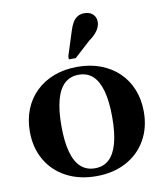

<svg xmlns="http://www.w3.org/2000/svg" viewBox="-87 -853 801 934"><g transform="rotate(-10 313.5 -385.5)"><path d="M595 -259Q595 -180 560 -119Q525 -58 461.5 -24Q398 10 314 10Q230 10 166 -24Q102 -58 67 -119Q32 -180 32 -259Q32 -319 52 -369Q72 -419 109.5 -455Q147 -491 198.5 -510.5Q250 -530 314 -530Q377 -530 428.5 -510.5Q480 -491 517.5 -455Q555 -419 575 -369Q595 -319 595 -259ZM188 -259Q188 -183 202 -131.5Q216 -80 244 -54.5Q272 -29 314 -29Q356 -29 383.5 -54.5Q411 -80 425 -131Q439 -182 439 -260Q439 -337 425 -388.5Q411 -440 383.5 -465.5Q356 -491 314 -491Q272 -491 244 -465.5Q216 -440 202 -388.5Q188 -337 188 -259ZM318 -707Q325 -730 334.5 -746.5Q344 -763 358.5 -772Q373 -781 392 -781Q419 -781 434.5 -766.5Q450 -752 450 -729Q450 -715 444 -701Q438 -687 425.5 -673Q413 -659 393 -645L314 -573H280V-588Z"/></g></svg>

Font: Roboto Serif 144pt SemiBold
Style: Regular
Weight: 600
Version: Version 1.008